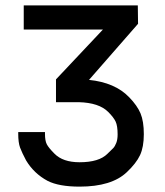

<svg xmlns="http://www.w3.org/2000/svg" viewBox="-20 -570 613 715"><path d="M188.5 -274.4 363.3 -460H68.4V-549.8H493.2L494.1 -481.4L311.5 -272.5Q408.2 -262.7 460.9 -208Q491.2 -176.8 503.4 -147.5Q515.6 -118.2 515.6 -70.3Q515.6 -22.5 501.5 7.8Q487.3 38.1 452.1 71.3Q395.5 125 276.4 125Q199.2 125 157.2 103.5Q106.4 76.2 77.1 27.3Q61.5 -2 54.7 -20.5Q47.9 -39.1 47.9 -71.3V-78.1H147.5V-71.3Q147.5 -45.9 154.3 -32.7Q161.1 -19.5 182.6 2Q213.9 34.2 276.4 34.2Q348.6 34.2 379.9 2.9Q395.5 -11.7 401.9 -18.6Q408.2 -25.4 413.1 -38.1Q418 -50.8 418 -69.3Q418 -101.6 410.6 -117.2Q403.3 -132.8 382.8 -153.3Q348.6 -187.5 273.4 -189.5H188.5Z"/></svg>

Font: RobotoJAA
Style: Medium
Weight: 500
Version: Version 2.05; 2016-11-05